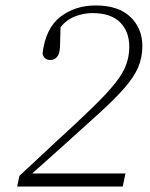

<svg xmlns="http://www.w3.org/2000/svg" viewBox="-20 -684 550 704"><path d="M43 0 51 -39 184 -163Q266 -238 319 -289.5Q372 -341 401.5 -378Q431 -415 442.5 -446.5Q454 -478 454 -512Q454 -569 420 -602.5Q386 -636 319 -636Q286 -636 254.5 -623.5Q223 -611 202 -584L200 -514Q199 -486 189 -475Q179 -464 165 -464Q141 -464 136 -488Q147 -580 201 -622Q255 -664 331 -664Q414 -664 458 -622Q502 -580 502 -515Q502 -473 486.5 -437Q471 -401 436.5 -361.5Q402 -322 346 -271Q290 -220 210 -148L98 -48H440L430 0Z"/></svg>

Font: Source Serif Pro Light
Style: Italic
Weight: 300
Italic angle: -12°
Designer: Frank Grießhammer
Foundry: Adobe Systems Incorporated
Version: Version 3.001;hotconv 1.0.111;makeotfexe 2.5.65597